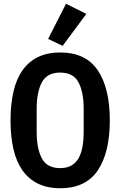

<svg xmlns="http://www.w3.org/2000/svg" viewBox="-20 -989 640 1021"><path d="M313 -745 236 -782 331 -969 439 -915ZM300 12Q232 12 182 -12.5Q132 -37 99.5 -83Q67 -129 51.5 -196Q36 -263 36 -349Q36 -434 51.5 -501.5Q67 -569 99.5 -615Q132 -661 182 -685.5Q232 -710 300 -710Q436 -710 500 -615Q564 -520 564 -349Q564 -178 500 -83Q436 12 300 12ZM300 -95Q335 -95 359 -108.5Q383 -122 397.5 -147Q412 -172 418.5 -208.5Q425 -245 425 -290V-409Q425 -499 397.5 -551Q370 -603 300 -603Q230 -603 202.5 -551Q175 -499 175 -409V-289Q175 -199 202.5 -147Q230 -95 300 -95Z"/></svg>

Font: IBM Plex Mono SmBld
Style: Regular
Weight: 600
Monospace: yes
Designer: Mike Abbink, Paul van der Laan, Pieter van Rosmalen
Foundry: Bold Monday
Version: Version 2.3